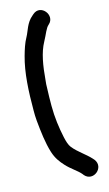

<svg xmlns="http://www.w3.org/2000/svg" viewBox="-142 -794 597 1049"><g transform="rotate(-15 156.5 -269.5)"><path d="M128 -321.5C128 -336.2 128.8 -350.2 130.9 -366.4C137.5 -445.4 148.6 -517 178.8 -571.7C199.8 -609.8 207.7 -639.1 226.4 -655.1C273.9 -696.7 210.8 -775.8 160.5 -731.8L153 -725.2C116 -694.9 107.5 -649.2 91.2 -620.3C74.6 -590.8 64.5 -557.7 54.9 -523.7C30.1 -435.7 25 -330.6 25 -222C25 -203.1 25.1 -185 27.1 -164.8C33.6 -99.1 40.4 -36.2 58.1 20.5C70 58.4 89.1 83.5 111.1 107.4C138.9 137.7 171.9 157.1 191.6 179.8L198.7 188.9C241 237.3 316.7 176.6 277.4 124.2L269.7 115.4C240 82.4 198.9 58.2 169.7 21.5C158.8 7.8 152.1 -13.8 146.4 -40.3C134.7 -94.9 126 -156.1 126 -222C126 -255.1 126.6 -288.9 128 -321.5Z"/></g></svg>

Font: NumbBunny
Style: Bk
Weight: 400
Designer: Robert Jablonski
Foundry: Cannot Into Space Fonts
Version: Version 1.0